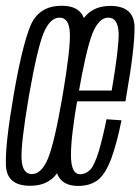

<svg xmlns="http://www.w3.org/2000/svg" viewBox="-23 -624 474 648"><path d="M78.5 3Q156 3 183.5 -65.2Q211 -133.5 240 -300Q268 -465.5 265.2 -535Q262.5 -604.5 185 -604.5Q107 -604.5 79 -535.2Q51 -466 22.5 -300Q-6 -134 -3 -65.5Q0 3 78.5 3ZM84.5 -36.5Q52.5 -36.5 49.8 -87Q47 -137.5 74.5 -299.5Q103 -462 124.5 -513.2Q146 -564.5 178 -564.5Q210 -564.5 212.8 -513.5Q215.5 -462.5 188 -299.5Q160 -138 138.2 -87.2Q116.5 -36.5 84.5 -36.5ZM241 3.5 248 -36Q216 -36 216.5 -101.5Q216.5 -166 240.5 -301Q267.5 -456.5 289 -511Q310.5 -564.5 342.5 -564.5Q375.5 -564.5 377.5 -511Q378 -459 354 -318.5H236.5L230.5 -282H400.5Q402.5 -292 403.5 -301Q432 -463 431 -534Q429 -604 349.5 -604Q271 -604 243.5 -531.5Q216 -459.5 188 -301Q165 -164.5 164 -80Q162.5 3.5 241 3.5ZM248 -36 241 3.5Q281.5 3.5 308 -17Q333 -37 353 -90Q372 -142.5 387 -218L336.5 -221.5Q325 -164 311 -115.5Q296.5 -67.5 282 -51.5Q266 -36 248 -36Z"/></svg>

Font: Anybody ExtraCondensed Light
Style: Italic
Weight: 300
Width: 2
Italic angle: -10°
Version: Version 1.113;gftools[0.9.25]